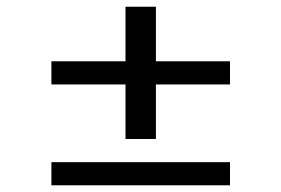

<svg xmlns="http://www.w3.org/2000/svg" viewBox="-20 -557 831 567"><path d="M350.6 -376V-537.1H440.4V-376H659.2V-307.6H440.4V-146.5H350.6V-307.6H131.8V-376ZM659.2 -9.8H131.8V-78.1H659.2Z"/></svg>

Font: Squarish Sans CT
Style: RegularSC
Weight: 400
Version: Version 0.9